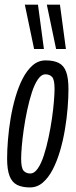

<svg xmlns="http://www.w3.org/2000/svg" viewBox="-20 -810 333 840"><path d="M111 10Q76.5 10 54.3 -1.4Q32.1 -12.8 21.6 -40.6Q11.1 -68.4 11.1 -116.5Q11.1 -152.9 14.8 -198.3Q18.4 -243.6 26.5 -292.1Q34.6 -340.5 47.8 -385.8Q61 -431.1 79.6 -467Q98.3 -503 123.1 -524.4Q147.9 -545.8 179.6 -545.8Q214.8 -545.8 237 -534.6Q259.2 -523.4 269.3 -496Q279.5 -468.7 279.5 -420Q279.5 -383.5 275.9 -337.9Q272.3 -292.2 264.1 -243.8Q256 -195.3 242.8 -150.3Q229.7 -105.4 211 -69.1Q192.3 -32.8 167.5 -11.4Q142.8 10 111 10ZM112.3 -51Q130.3 -51 145.3 -72.7Q160.3 -94.4 171.8 -130Q183.3 -165.5 192.2 -207.5Q201.2 -249.5 207.3 -291.5Q213.3 -333.5 216 -367.8Q218.7 -402.1 218.7 -420.7Q218.7 -461.9 207.9 -473.3Q197.2 -484.8 179 -484.8Q160.9 -484.8 146 -463.1Q131 -441.4 119.5 -405.8Q108 -370.3 99 -328.3Q90.1 -286.3 84 -244.3Q77.9 -202.3 75.2 -168.5Q72.5 -134.7 72.5 -115.7Q72.5 -75 83.3 -63Q94.1 -51 112.3 -51ZM129.2 -595.7 88.6 -789.7H146.1L172.1 -595.7ZM225.4 -595.7 184.8 -789.7H242.3L268.3 -595.7Z"/></svg>

Font: Georama ExtraCondensed Thin
Style: Italic
Weight: 100
Width: 2
Italic angle: -9°
Designer: Jean-Baptiste Levee
Foundry: Production Type
Version: Version 1.001